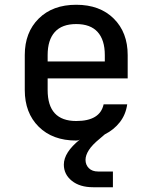

<svg xmlns="http://www.w3.org/2000/svg" viewBox="-20 -580 640 806"><path d="M371 206Q315 206 281.5 179Q248 152 248 111Q248 60 315 6Q309 10 300 10Q201 10 142.5 -48Q84 -106 84 -202V-349Q84 -444 142.5 -502Q201 -560 300 -560Q399 -560 457.5 -502Q516 -444 516 -349V-251H180V-202Q180 -72 300 -72Q400 -72 415 -142H514Q508 -99 483 -67Q458 -35 420 -16L399 2Q367 28 353 50Q339 72 339 91Q339 112 353 126Q367 140 392 140H454V206ZM180 -349V-322H420V-349Q420 -412 390 -445.5Q360 -479 300 -479Q240 -479 210 -445.5Q180 -412 180 -349Z"/></svg>

Font: Tiny Medium
Style: Regular
Weight: 500
Monospace: yes
Designer: Philipp Nurullin, Konstantin Bulenkov
Foundry: JetBrains
Version: Version 2.251; ttfautohint (v1.8.4.7-5d5b)